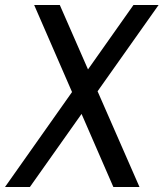

<svg xmlns="http://www.w3.org/2000/svg" viewBox="-53 -744 651 764"><path d="M478 -724H578L66 0H-33ZM185 -724 502 0H398L83 -724Z"/></svg>

Font: Rosario
Style: Italic
Weight: 400
Italic angle: -8.05°
Designer: Hector Gatti
Foundry: Omnibus Type
Version: Version 1.201